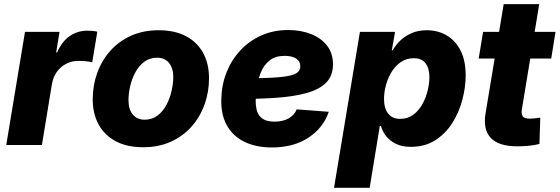

<svg xmlns="http://www.w3.org/2000/svg" viewBox="-20 -691 2667 915"><path d="M9.8 0 99.1 -539.1H263.7L247.6 -441.4H252.4Q275.9 -494.6 313 -519.8Q350.1 -544.9 396.5 -544.9Q409.2 -544.9 421.4 -543.7Q433.6 -542.5 443.8 -540L419.4 -394Q408.2 -397.5 388.9 -399.2Q369.6 -400.9 353.5 -400.9Q322.3 -400.9 295.7 -387.2Q269 -373.5 251.2 -348.9Q233.4 -324.2 227.5 -290.5L179.7 0Z M662.1 10.7Q585.9 10.7 532.2 -17.6Q478.5 -45.9 450.2 -97.4Q421.9 -148.9 421.9 -217.8Q421.9 -284.2 443.4 -343.5Q464.8 -402.8 505.6 -448.7Q546.4 -494.6 604.7 -520.8Q663.1 -546.9 736.3 -546.9Q812.5 -546.9 866 -518.8Q919.4 -490.7 947.8 -439.2Q976.1 -387.7 976.1 -318.4Q976.1 -252.9 955.1 -193.8Q934.1 -134.8 893.6 -88.6Q853 -42.5 794.7 -15.9Q736.3 10.7 662.1 10.7ZM669.4 -120.6Q705.1 -120.6 731.2 -140.6Q757.3 -160.6 773.7 -192.1Q790 -223.6 797.9 -258.8Q805.7 -293.9 805.7 -323.7Q805.7 -353 796.4 -373.5Q787.1 -394 770 -405Q752.9 -416 729 -416Q692.9 -416 667 -396.2Q641.1 -376.5 624.5 -345.2Q607.9 -314 600.1 -279.1Q592.3 -244.1 592.3 -213.9Q592.3 -169.9 612.8 -145.3Q633.3 -120.6 669.4 -120.6Z M1275.9 11.7Q1199.7 11.7 1144.5 -15.4Q1089.4 -42.5 1060.8 -94.2Q1032.2 -146 1034.7 -219.2Q1036.1 -287.1 1059.8 -346.4Q1083.5 -405.8 1125.5 -450.9Q1167.5 -496.1 1225.3 -522Q1283.2 -547.9 1353.5 -547.9Q1413.6 -547.9 1461.9 -528.8Q1510.3 -509.8 1538.6 -473.4Q1566.9 -437 1566.9 -384.8Q1566.9 -330.6 1534.7 -297.6Q1502.4 -264.6 1440.9 -247.6Q1379.4 -230.5 1291.5 -224.6Q1203.6 -218.8 1092.8 -218.8L1108.9 -317.4Q1204.1 -317.4 1263.7 -320.1Q1323.2 -322.8 1355.2 -329.3Q1387.2 -335.9 1399.2 -347.2Q1411.1 -358.4 1411.1 -375.5Q1411.1 -398.9 1391.4 -411.9Q1371.6 -424.8 1335.9 -424.8Q1292 -424.8 1264.9 -403.1Q1237.8 -381.3 1223.9 -347.9Q1210 -314.5 1204.6 -278.8Q1199.2 -243.2 1198.7 -215.3Q1197.8 -185.5 1204.8 -161.9Q1211.9 -138.2 1231.9 -124.8Q1252 -111.3 1289.1 -111.3Q1328.1 -111.3 1355.7 -127Q1383.3 -142.6 1394 -169.9L1546.9 -158.2Q1521 -82 1450.2 -35.2Q1379.4 11.7 1275.9 11.7Z M1571.8 204.1 1695.3 -539.1H1862.8L1847.2 -451.2H1851.1Q1866.2 -477.5 1889.4 -499.3Q1912.6 -521 1943.6 -533.9Q1974.6 -546.9 2013.2 -546.9Q2066.4 -546.9 2108.2 -522.7Q2149.9 -498.5 2174.6 -450.7Q2199.2 -402.8 2199.2 -332Q2199.2 -274.9 2183.3 -215.1Q2167.5 -155.3 2135.3 -104.5Q2103 -53.7 2054 -22.5Q2004.9 8.8 1938 8.8Q1896 8.8 1866.7 -5.6Q1837.4 -20 1819.8 -42.7Q1802.2 -65.4 1795.4 -90.8H1790L1741.7 204.1ZM1886.7 -124.5Q1923.3 -124.5 1949.7 -144.3Q1976.1 -164.1 1992.9 -194.6Q2009.8 -225.1 2018.1 -259.3Q2026.4 -293.5 2026.4 -322.8Q2026.4 -365.7 2007.8 -389.6Q1989.3 -413.6 1952.1 -413.6Q1917.5 -413.6 1891.1 -395.8Q1864.7 -377.9 1846.7 -348.9Q1828.6 -319.8 1819.3 -285.6Q1810.1 -251.5 1810.1 -218.8Q1810.1 -174.8 1829.8 -149.7Q1849.6 -124.5 1886.7 -124.5Z M2627.4 -539.1 2606.9 -412.1H2261.2L2282.2 -539.1ZM2380.4 -671.4H2549.8L2466.8 -168.5Q2463.4 -146 2471.9 -135.7Q2480.5 -125.5 2504.4 -125.5Q2513.7 -125.5 2530.5 -127.2Q2547.4 -128.9 2554.7 -130.4L2550.8 -4.9Q2524.9 1.5 2497.8 3.9Q2470.7 6.3 2445.3 6.3Q2356.9 6.3 2319.1 -33.4Q2281.2 -73.2 2293.9 -150.4Z"/></svg>

Font: Inter 18pt ExtraBold
Style: Italic
Weight: 800
Italic angle: -9.3988°
Designer: Rasmus Andersson
Foundry: rsms
Version: Version 4.001;git-66647c0bb